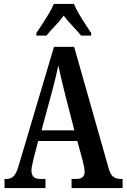

<svg xmlns="http://www.w3.org/2000/svg" viewBox="-20 -951 640 971"><path d="M3 0V-46H14Q35 -46 49.5 -60.5Q64 -75 77 -122L253 -714H355L530 -98Q538 -69 552.5 -57.5Q567 -46 592 -46H600V0H342V-46H366Q408 -46 408 -83Q408 -94 404.5 -110Q401 -126 398 -139L371 -238H173L150 -149Q148 -137 143.5 -119.5Q139 -102 139 -88Q139 -69 149 -57.5Q159 -46 182 -46H210V0ZM190 -292H356L307 -483Q297 -523 289 -557Q281 -591 275 -620Q269 -591 261 -558Q253 -525 244 -491ZM164 -784Q177 -803 194 -829Q211 -855 227 -882Q243 -909 252 -931H354Q363 -909 378.5 -882Q394 -855 411.5 -829Q429 -803 441 -784V-771H390Q374 -791 347.5 -819Q321 -847 302 -872Q284 -846 258.5 -820Q233 -794 215 -771H164Z"/></svg>

Font: Noto Serif Myanmar ExtraCondensed SemiBold
Style: Regular
Weight: 600
Width: 2
Designer: Ben Mitchell and the Monotype Design Team
Foundry: Monotype Imaging Inc.
Version: Version 2.106; ttfautohint (v1.8.4.7-5d5b)